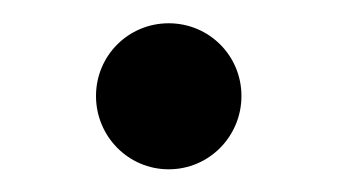

<svg xmlns="http://www.w3.org/2000/svg" viewBox="-20 -145 290 165"><path d="M62.5 -62.5C62.5 -27.8 90.3 0.5 125 0.5C159.7 0.5 187.5 -27.8 187.5 -62.5C187.5 -97.2 159.7 -125 125 -125C90.3 -125 62.5 -97.2 62.5 -62.5Z"/></svg>

Font: Basic
Style: Regular
Weight: 400
Designer: Magnus Gaarde
Foundry: Magnus Gaarde
Version: Version 1.001